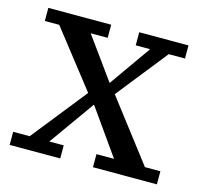

<svg xmlns="http://www.w3.org/2000/svg" viewBox="-82 -616 751 708"><g transform="rotate(15 293.0 -262.5)"><path d="M338 -281 515 -50H574V0H330V-50H397L274 -224L150 -50H205V0H12V-50H75L242 -260L74 -475H19V-525H259V-475H194L309 -316L421 -475H366V-525H554V-475H492Z"/></g></svg>

Font: PT Serif Caption
Style: Regular
Weight: 400
Designer: A.Korolkova, O.Umpeleva, V.Yefimov
Foundry: ParaType Ltd
Version: Version 1.000W OFL